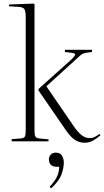

<svg xmlns="http://www.w3.org/2000/svg" viewBox="-20 -786 579 1068"><path d="M45 0V-12L97 -16Q113 -18 118 -26Q123 -34 123 -60V-690Q123 -725 115 -736Q107 -747 80 -748L30 -751L31 -761L166 -766L172 -762V-59Q172 -35 177 -26.5Q182 -18 197 -16L250 -11V0ZM451 8Q423 8 399 -6.5Q375 -21 347 -61L194 -283V-291L376 -454Q390 -467 396.5 -478Q403 -489 380 -492L341 -497V-509H492V-497L457 -492Q440 -490 423.5 -475Q407 -460 393 -447L238 -306L390 -84Q411 -53 432.5 -35.5Q454 -18 476 -18Q496 -18 508.5 -25Q521 -32 533 -41L539 -34Q520 -17 498.5 -4.5Q477 8 451 8ZM264 262 256 253Q288 219 299 192Q310 165 309 142H301Q273 142 262.5 130.5Q252 119 252 100Q252 87 261.5 75Q271 63 290 63Q314 63 324.5 79.5Q335 96 335 118Q335 147 322 184Q309 221 264 262Z"/></svg>

Font: Literata 72pt ExtraLight
Style: Regular
Weight: 200
Designer: Latin by Veronika Burian and Jose Scaglione. Greek by Irene Vlachou. Cyrillic by Vera Evstafieva.
Foundry: TypeTogether
Version: Version 3.002